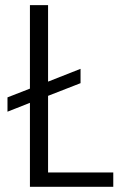

<svg xmlns="http://www.w3.org/2000/svg" viewBox="-20 -719 470 739"><path d="M165 -699.2V-404.8L290 -454.1V-398.9L165 -350.1V-55.2H416V0H95.2V-323.2L8.8 -289.1V-344.2L95.2 -377.9V-699.2Z"/></svg>

Font: PoppinsZ Light
Style: Regular
Weight: 300
Designer: Ninad Kale (Devanagari), Jonny Pinhorn (Latin)
Foundry: Indian Type Foundry
Version: Version 3.002;FEAKit 1.0